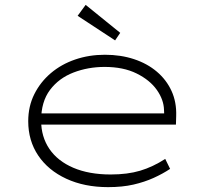

<svg xmlns="http://www.w3.org/2000/svg" viewBox="-20 -759 856 789"><path d="M424 10Q327 10 252.5 -24.5Q178 -59 137 -120Q96 -181 96 -261Q96 -322 121 -372Q146 -422 189 -458.5Q232 -495 289 -514.5Q346 -534 411 -534Q476 -534 530.5 -516Q585 -498 624.5 -464.5Q664 -431 685 -385Q706 -339 704 -282L703 -247H138V-293H676L655 -283L654 -307Q653 -349 624.5 -389.5Q596 -430 541.5 -457Q487 -484 410 -484Q342 -484 282 -461Q222 -438 185.5 -389.5Q149 -341 149 -264Q149 -197 183 -147Q217 -97 281.5 -69.5Q346 -42 435 -42Q504 -42 556 -57.5Q608 -73 659 -106L679 -65Q649 -45 611.5 -28Q574 -11 528.5 -0.5Q483 10 424 10ZM453 -593 299 -694 332 -739 474 -624Z"/></svg>

Font: Lexend Tera ExtraLight
Style: Regular
Weight: 250
Designer: Bonnie Shaver-Troup, Thomas Jockin
Foundry: Lexend
Version: Version 1.007